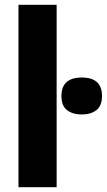

<svg xmlns="http://www.w3.org/2000/svg" viewBox="-20 -780 445 800"><path d="M216 0H57V-760H216ZM321 -457Q236 -457 236 -380Q236 -339 259.5 -321Q283 -303 321 -303Q358 -303 381.5 -321Q405 -339 405 -380Q405 -457 321 -457Z"/></svg>

Font: Noto Sans Display SemiCondensed Extra
Style: Regular
Weight: 800
Width: 4
Designer: Monotype Design Team
Foundry: Monotype Imaging Inc.
Version: Version 1.900